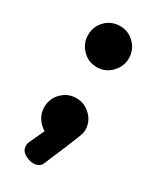

<svg xmlns="http://www.w3.org/2000/svg" viewBox="-144 -470 513 624"><g transform="rotate(30 112.5 -158.0)"><path d="M94 106Q78 106 61 96Q44 86 44 67Q44 59 48 51L73 -3Q55 -14 44 -31.5Q33 -49 33 -71Q33 -103 55.5 -125.5Q78 -148 109 -148Q141 -148 163.5 -125.5Q186 -103 186 -72Q186 -68 184.5 -61Q183 -54 177 -39Q171 -24 158.5 6.5Q146 37 124 88Q120 98 111 102Q102 106 94 106ZM116 -268Q83 -268 61 -291Q39 -314 39 -345Q39 -377 61 -399.5Q83 -422 116 -422Q147 -422 169.5 -399.5Q192 -377 192 -345Q192 -314 169.5 -291Q147 -268 116 -268Z"/></g></svg>

Font: Dosis ExtraLight ExtraBold
Style: Regular
Weight: 800
Version: Version 3.001; ttfautohint (v1.8.2)